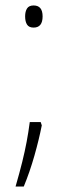

<svg xmlns="http://www.w3.org/2000/svg" viewBox="-20 -554 240 703"><path d="M72 -494Q72 -512 79 -523Q86 -534 103 -534Q136 -534 136 -494Q136 -453 103 -453Q86 -453 79 -464Q72 -475 72 -494ZM133 -95Q123 -44 106 16Q89 76 67 129H37Q52 77 61.5 38.5Q71 0 77.5 -34.5Q84 -69 89 -107H129Z"/></svg>

Font: Noto Sans Lao Looped Condensed ExtraLight
Style: Regular
Weight: 200
Width: 3
Designer: Mark Frömberg, Ben Mitchell
Foundry: The Fontpad Ltd
Version: Version 1.002; ttfautohint (v1.8.4.7-5d5b)